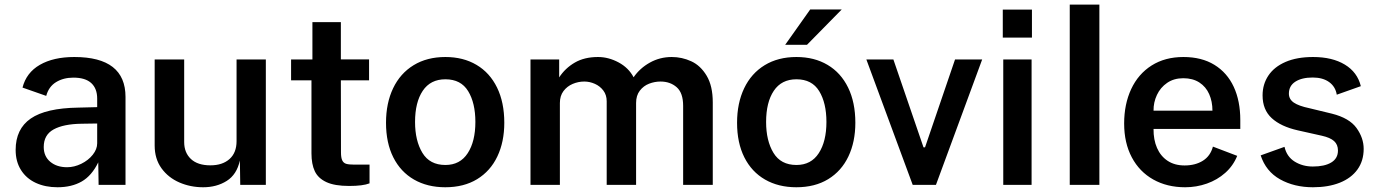

<svg xmlns="http://www.w3.org/2000/svg" viewBox="-20 -780 5822 810"><path d="M310.5 -326 390 -328V-364Q390 -406.5 365 -429.5Q340 -452.5 289.5 -452.5Q247.5 -452.5 216.5 -433.5Q185.5 -414.5 175 -375.5L75 -410.5Q91 -473.5 148.2 -506.5Q205.5 -539.5 293.5 -539.5Q509.5 -539.5 509.5 -371V0H396L394.5 -95Q367 -38.5 324.5 -14.2Q282 10 222.5 10Q171 10 131 -8.5Q91 -27 68.5 -62.8Q46 -98.5 46 -147.5Q46 -236 109.8 -280Q173.5 -324 310.5 -326ZM263 -74.5Q293 -74.5 322.8 -89Q352.5 -103.5 371.2 -127Q390 -150.5 390 -175.5V-259L324.5 -258Q248 -257 206.2 -234Q164.5 -211 164.5 -160Q164.5 -120.5 192 -97.5Q219.5 -74.5 263 -74.5Z M632.5 -166V-529H757V-180.5Q757 -136 785.5 -109.2Q814 -82.5 867.5 -82.5Q918.5 -82.5 948.2 -109Q978 -135.5 978 -184.5V-529H1101.5V0H993.5L992 -103Q979 -43.5 936.5 -16.8Q894 10 837 10Q783.5 10 736.8 -10.2Q690 -30.5 661.2 -70.2Q632.5 -110 632.5 -166Z M1418 -441 1418.5 -137.5Q1418.5 -114.5 1423.8 -103.5Q1429 -92.5 1440.2 -89Q1451.5 -85.5 1474 -85.5H1539V-6.5Q1511 4.5 1453 4.5Q1391.5 4.5 1356.8 -11.8Q1322 -28 1308 -57.8Q1294 -87.5 1294 -133V-441H1208V-529H1298V-686.5H1418V-529.5H1537V-441Z M1608.5 -262Q1608.5 -345 1638.5 -407.8Q1668.5 -470.5 1725 -505Q1781.5 -539.5 1859 -539.5Q1934.5 -539.5 1990.5 -506.2Q2046.5 -473 2077 -410.5Q2107.5 -348 2107.5 -262Q2107.5 -181.5 2078.2 -120Q2049 -58.5 1993 -24.2Q1937 10 1858.5 10Q1783 10 1726.5 -22.5Q1670 -55 1639.2 -116.2Q1608.5 -177.5 1608.5 -262ZM1859 -84Q1921 -84 1953.2 -133.8Q1985.5 -183.5 1985.5 -265.5Q1985.5 -345.5 1955 -395.5Q1924.5 -445.5 1859 -445.5Q1796 -445.5 1763.5 -397Q1731 -348.5 1731 -265.5Q1731 -186.5 1762 -135.2Q1793 -84 1859 -84Z M2218 -529H2339V-453.5Q2364.5 -492.5 2405 -516Q2445.5 -539.5 2503 -539.5Q2547 -539.5 2589.5 -516.8Q2632 -494 2653 -454Q2679.5 -492.5 2721.8 -516Q2764 -539.5 2814 -539.5Q2857 -539.5 2896.2 -521.5Q2935.5 -503.5 2961.2 -460.5Q2987 -417.5 2987 -348V0H2862V-333.5Q2862 -388 2834.8 -412Q2807.5 -436 2766.5 -436Q2742 -436 2718.5 -427Q2695 -418 2679.2 -397.5Q2663.5 -377 2663.5 -345.5V0H2539.5V-353Q2539.5 -379 2525.5 -397.8Q2511.5 -416.5 2489.8 -426.2Q2468 -436 2445 -436Q2419.5 -436 2396 -426Q2372.5 -416 2357.2 -395.8Q2342 -375.5 2342 -345.5V0H2218Z M3089.5 -262Q3089.5 -345 3119.5 -407.8Q3149.5 -470.5 3206 -505Q3262.5 -539.5 3340 -539.5Q3415.5 -539.5 3471.5 -506.2Q3527.5 -473 3558 -410.5Q3588.5 -348 3588.5 -262Q3588.5 -181.5 3559.2 -120Q3530 -58.5 3474 -24.2Q3418 10 3339.5 10Q3264 10 3207.5 -22.5Q3151 -55 3120.2 -116.2Q3089.5 -177.5 3089.5 -262ZM3340 -84Q3402 -84 3434.2 -133.8Q3466.5 -183.5 3466.5 -265.5Q3466.5 -345.5 3436 -395.5Q3405.5 -445.5 3340 -445.5Q3277 -445.5 3244.5 -397Q3212 -348.5 3212 -265.5Q3212 -186.5 3243 -135.2Q3274 -84 3340 -84ZM3531 -740 3384.5 -591H3292.5L3398 -740Z M3928.5 0H3830.5L3635 -529H3749L3876 -158.5H3882.5L4009 -529H4123.5Z M4332 0H4212.5V-529H4332ZM4210.5 -739.5H4333.5V-621.5H4210.5Z M4493 -760.5H4618V0H4493Z M4972.5 -539.5Q5049.5 -539.5 5103.2 -506.5Q5157 -473.5 5184.8 -413.8Q5212.5 -354 5212.5 -273.5V-236H4846.5Q4846 -190.5 4861.2 -155.8Q4876.5 -121 4906 -101.5Q4935.5 -82 4977.5 -82Q5023 -82 5054.8 -102Q5086.5 -122 5097 -161.5L5199.5 -122.5Q5182.5 -80.5 5149 -50.8Q5115.5 -21 5071.5 -5.5Q5027.5 10 4980 10Q4903.5 10 4845.2 -22.8Q4787 -55.5 4754.8 -116.2Q4722.5 -177 4722.5 -259Q4722.5 -340.5 4752.2 -404.2Q4782 -468 4838.5 -503.8Q4895 -539.5 4972.5 -539.5ZM5095 -313Q5095 -352 5081.2 -383Q5067.5 -414 5039.8 -432Q5012 -450 4972 -450Q4932.5 -450 4904 -430.5Q4875.5 -411 4860.8 -379.5Q4846 -348 4846.5 -313Z M5518.5 -77.5Q5568 -77.5 5596.2 -94.5Q5624.5 -111.5 5624.5 -145Q5624.5 -170 5608.2 -184.8Q5592 -199.5 5556 -207.5L5455.5 -230Q5384 -246 5345.2 -281.5Q5306.5 -317 5306.5 -377.5Q5306.5 -424.5 5331 -461.2Q5355.5 -498 5403.5 -518.8Q5451.5 -539.5 5519.5 -539.5Q5600.5 -539.5 5653.5 -507.5Q5706.5 -475.5 5721 -416.5L5619.5 -380.5Q5614 -414.5 5587.2 -433.8Q5560.5 -453 5518 -453Q5472 -453 5444.8 -435.5Q5417.5 -418 5417.5 -385Q5417.5 -361.5 5438.2 -347.2Q5459 -333 5504 -323.5L5599 -300.5Q5672.5 -282 5702.8 -240Q5733 -198 5733 -152Q5733 -101.5 5706.8 -65Q5680.5 -28.5 5632.2 -9.2Q5584 10 5519 10Q5440 10 5380.2 -23.5Q5320.5 -57 5298.5 -124.5L5399 -160.5Q5408.5 -119 5442 -98.2Q5475.5 -77.5 5518.5 -77.5Z"/></svg>

Font: 1883 Sans SemiBold
Style: Regular
Weight: 600
Designer: 1883 Sans project is a fork of Public Sans.
Version: Version 1.009